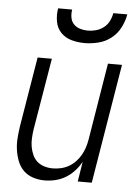

<svg xmlns="http://www.w3.org/2000/svg" viewBox="-53 -782 607 832"><g transform="rotate(5 250.0 -366.0)"><path d="M172 8Q146 8 121.5 0Q97 -8 80 -25Q63 -42 54 -65.5Q45 -89 41.5 -114Q38 -139 40 -165Q42 -191 46 -218L96 -520H158L106 -209Q103 -189 102 -170Q101 -151 104 -133Q107 -115 114.5 -98Q122 -81 135 -69.5Q148 -58 166 -52.5Q184 -47 203 -47Q220 -47 238 -51Q256 -55 272 -64Q288 -73 301.5 -87Q315 -101 324 -117Q333 -133 338.5 -150Q344 -167 347 -185L402 -520H463L377 0H316L330 -87Q318 -65 301 -46.5Q284 -28 263 -15.5Q242 -3 218.5 2.5Q195 8 172 8ZM293 -600Q264 -600 236.5 -607.5Q209 -615 190 -634.5Q171 -654 166 -682.5Q161 -711 166 -740H227Q224 -722 227 -705Q230 -688 241 -676.5Q252 -665 268.5 -660Q285 -655 302 -655Q320 -655 338 -660Q356 -665 371 -676.5Q386 -688 394.5 -705Q403 -722 406 -740H467Q462 -711 447.5 -682.5Q433 -654 408 -634.5Q383 -615 352.5 -607.5Q322 -600 293 -600Z"/></g></svg>

Font: Iosevka SS04 Light Oblique
Style: Regular
Weight: 300
Italic angle: -9°
Monospace: yes
Designer: Belleve Invis
Foundry: Belleve Invis
Version: Version 19.0.0; ttfautohint (v1.8.4)